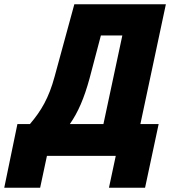

<svg xmlns="http://www.w3.org/2000/svg" viewBox="-109 -734 801 904"><path d="M-89 150H80L112 0H436L404 150H574L638 -150H552L672 -714H241L148 -373C121 -273 85 -212 32 -150H-27ZM220 -150C259 -206 287 -271 313 -366L366 -567H467L378 -150Z"/></svg>

Font: Noto Sans Condensed Black
Style: Italic
Weight: 900
Width: 3
Italic angle: -12°
Designer: Monotype Design Team
Foundry: Monotype Imaging Inc.
Version: Version 2.013